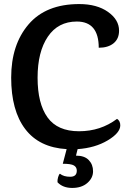

<svg xmlns="http://www.w3.org/2000/svg" viewBox="-20 -720 642 945"><path d="M370 -700Q457 -700 511.5 -661.5Q566 -623 566 -569Q566 -529 539 -507Q512 -485 466 -485Q466 -614 358 -614Q266 -614 215.5 -539.5Q165 -465 165 -337.5Q165 -210 214 -142Q263 -74 369 -74Q475 -74 556 -135Q572 -125 572 -103Q572 -66 510 -29Q448 8 362 14L354 46Q396 46 417 68Q438 90 438 123Q438 156 410 180.5Q382 205 335.5 205Q289 205 263 177Q262 166 266 152Q270 138 275 135Q293 150 325.5 150Q358 150 358 120Q358 103 344 94.5Q330 86 289 86L308 14Q173 6 104 -85Q35 -176 35 -338Q35 -500 120.5 -600Q206 -700 370 -700Z"/></svg>

Font: Karma
Style: Bold
Weight: 700
Designer: Joana Correia
Foundry: Indian Type Foundry
Version: Version 1.202;PS 1.0;hotconv 1.0.78;makeotf.lib2.5.61930; tt